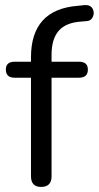

<svg xmlns="http://www.w3.org/2000/svg" viewBox="-20 -729 389 756"><path d="M142 7Q102 7 102 -35V-423H38Q3 -423 3 -455Q3 -486 38 -486H102V-503Q102 -691 285 -706L314 -709Q336 -710 344.5 -695Q353 -680 346 -663.5Q339 -647 322 -646L299 -644Q239 -640 211 -607.5Q183 -575 183 -513V-486H291Q326 -486 326 -455Q326 -423 291 -423H183V-35Q183 7 142 7Z"/></svg>

Font: Nunito
Style: Regular
Weight: 400
Designer: Vernon Adams
Foundry: Vernon Adams
Version: Version 3.602